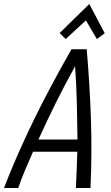

<svg xmlns="http://www.w3.org/2000/svg" viewBox="-59 -939 556 959"><path d="M-39 0Q6 -117 62 -238.5Q118 -360 179 -476Q240 -592 298 -693H374Q389 -525 395 -350.5Q401 -176 393 0H320Q322 -42 324 -87Q326 -132 327 -181H106Q84 -132 65 -86.5Q46 -41 32 0ZM133 -242H328Q327 -327 325 -418.5Q323 -510 316 -608Q267 -520 220 -425.5Q173 -331 133 -242ZM269 -744 239 -774 387 -919 464 -773 425 -744 370 -837Z"/></svg>

Font: Ubuntu Sans Condensed
Style: Italic
Weight: 400
Width: 3
Italic angle: -13.5°
Designer: Dalton Maag Ltd
Foundry: Dalton Maag Ltd
Version: Version 1.006; ttfautohint (v1.8.4.7-5d5b)